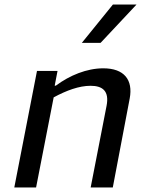

<svg xmlns="http://www.w3.org/2000/svg" viewBox="-20 -826 660 846"><path d="M477 0 551.5 -392C567 -474.5 527 -525 435 -525C362.5 -525 287 -494 226 -448.5H221L233.5 -513.5H143L43 0H139L216.5 -397C273 -427.5 328.5 -448 379 -448C431.5 -448 462.5 -425.5 449.5 -359.5L379.5 0ZM340.5 -637 477.5 -806H581.5L423 -637Z"/></svg>

Font: Monaspace Argon
Style: Italic
Weight: 400
Italic angle: -11°
Designer: Riley Cran & the Lettermatic Team
Foundry: Lettermatic
Version: Version 1.101 (Monaspace Argon)